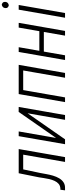

<svg xmlns="http://www.w3.org/2000/svg" viewBox="672 -1456 762 2189"><g transform="rotate(-90 1052.5 -361.0)"><path d="M403.8 -528.3 394.5 -477.1H177.2L186.5 -528.3ZM448.2 -528.3 356 0H301.3L393.1 -528.3ZM172.4 -528.3H227.1L174.8 -280.3Q168.9 -250 162.4 -212.2Q155.8 -174.3 144.8 -137Q133.8 -99.6 115.2 -67.6Q96.7 -35.6 68.6 -17.1Q40.5 1.5 -0.5 0H-22.5L-15.6 -53.2H-0.5Q30.3 -55.2 51.3 -73Q72.3 -90.8 85.2 -119.1Q98.1 -147.5 105.7 -179.4Q113.3 -211.4 117.4 -242.2Q121.6 -272.9 125.5 -295.4Z M574.7 -102.1 871.6 -528.8 928.2 -528.3 835.9 0H781.2L856 -426.8L559.1 0H503.4L595.2 -528.3H648.9Z M1363.8 -528.3 1354.5 -477.1H1108.4L1117.7 -528.3ZM1129.4 -528.3 1037.1 0H983.4L1075.2 -528.3ZM1408.2 -528.3 1315.9 0H1261.2L1353 -528.3Z M1805.2 -293 1795.4 -241.7H1544.9L1554.7 -293ZM1609.4 -528.3 1517.1 0H1463.4L1555.2 -528.3ZM1887.2 -528.3 1794.9 0H1741.2L1833 -528.3Z M2090.8 -528.3 1999 0H1945.3L2037.1 -528.3ZM2055.2 -680.2Q2056.6 -698.2 2066.7 -707.8Q2076.7 -717.3 2092.8 -721.7Q2109.4 -718.3 2118.4 -708.7Q2127.4 -699.2 2126 -680.7Q2124.5 -663.1 2114.5 -653.8Q2104.5 -644.5 2088.4 -641.1Q2072.3 -644 2063.2 -653.3Q2054.2 -662.6 2055.2 -680.2Z"/></g></svg>

Font: Roboto Condensed Light
Style: Italic
Weight: 300
Italic angle: -12°
Designer: Christian Robertson
Foundry: Google
Version: Version 3.0; 2020